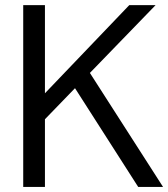

<svg xmlns="http://www.w3.org/2000/svg" viewBox="-20 -735 662 755"><path d="M71.3 0V-714.8H156.7V-368.2L488.3 -714.8H591.8L333.5 -448.2L621.1 0H523.4L274.9 -388.2L156.7 -266.1V0Z"/></svg>

Font: Pontano Sans
Style: Regular
Weight: 400
Designer: Vernon Adams
Foundry: Vernon Adams
Version: Version 2.001